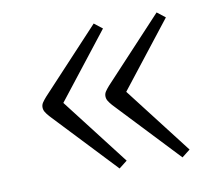

<svg xmlns="http://www.w3.org/2000/svg" viewBox="-55 -530 591 532"><g transform="rotate(-10 240.5 -264.0)"><path d="M418 -60 251 -237Q244 -245 240.5 -251Q237 -257 237 -264Q237 -271 241 -277Q245 -283 252 -291L417 -468L440 -450L296 -266L441 -78ZM241 -60 74 -237Q67 -245 63.5 -251Q60 -257 60 -264Q60 -271 64 -277Q68 -283 75 -291L240 -468L263 -450L119 -266L264 -78Z"/></g></svg>

Font: Literata ExtraLight
Style: Regular
Weight: 250
Designer: Latin by Veronika Burian and Jose Scaglione. Greek by Irene Vlachou. Cyrillic by Vera Evstafieva.
Foundry: TypeTogether
Version: Version 3.103;gftools[0.9.29]